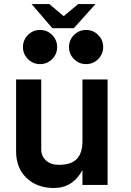

<svg xmlns="http://www.w3.org/2000/svg" viewBox="-20 -920 653 955"><path d="M515.1 -524.9V0H390.1V-74.2Q342.3 15.1 248 15.1Q164.1 15.1 112.1 -34.7Q60.1 -84.5 60.1 -167V-524.9H185.1V-176.8Q185.1 -143.1 209 -121.6Q232.9 -100.1 272.9 -100.1Q334 -100.1 362.1 -129.6Q390.1 -159.2 390.1 -216.8V-524.9ZM119.1 -626Q94.2 -650.9 94.2 -686Q94.2 -721.2 119.1 -746.1Q144 -771 179.2 -771Q214.4 -771 239.3 -746.1Q264.2 -721.2 264.2 -686Q264.2 -650.9 239.3 -626Q214.4 -601.1 179.2 -601.1Q144 -601.1 119.1 -626ZM348.1 -626Q323.2 -650.9 323.2 -686Q323.2 -721.2 348.1 -746.1Q373 -771 408.2 -771Q443.4 -771 468.3 -746.1Q493.2 -721.2 493.2 -686Q493.2 -650.9 468.3 -626Q443.4 -601.1 408.2 -601.1Q373 -601.1 348.1 -626ZM347.2 -779.8H240.2L137.2 -899.9H225.1L296.9 -839.8L369.1 -899.9H455.1Z"/></svg>

Font: Miedinger*
Style: Bold
Weight: 700
Version: Version 001.000